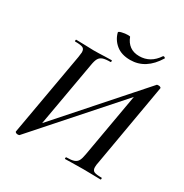

<svg xmlns="http://www.w3.org/2000/svg" viewBox="-184 -942 1058 1102"><g transform="rotate(30 345.0 -391.5)"><path d="M68 4 165 -546Q169 -572 169 -578Q169 -600 155.5 -606.5Q142 -613 104 -613Q102 -613 102 -617Q102 -625 105 -625L154 -624Q196 -622 220 -622Q254 -622 296 -624L340 -625Q342 -625 342 -619Q342 -613 340 -613Q306 -613 289 -607Q272 -601 263.5 -586.5Q255 -572 250 -541L169 -82L143 -77L635 -633Q637 -634 641.5 -634Q646 -634 648 -634Q653 -634 658 -631Q663 -628 662 -625L567 -78Q563 -61 563 -46Q563 -25 576.5 -18.5Q590 -12 627 -12Q629 -12 629 -6Q629 0 627 0Q596 0 577 -1L512 -2L435 -1Q418 0 391 0Q389 0 389.5 -6Q390 -12 392 -12Q426 -12 443 -18Q460 -24 468 -38.5Q476 -53 481 -83L561 -539L588 -543L96 12Q93 14 83 14Q78 14 72.5 10.5Q67 7 68 4ZM290 -781Q289 -787 309.5 -792Q330 -797 349 -797Q363 -797 364 -794Q376 -761 401 -742.5Q426 -724 464 -724Q538 -724 583 -792L587 -794Q591 -794 595 -791Q599 -788 598 -786Q533 -679 430 -679Q372 -679 336.5 -708Q301 -737 290 -781Z"/></g></svg>

Font: Cormorant Infant SemiBold
Style: Italic
Weight: 600
Italic angle: -10°
Designer: Christian Thalmann (Catharsis Fonts)
Foundry: Catharsis Fonts
Version: Version 4.000